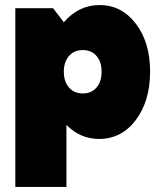

<svg xmlns="http://www.w3.org/2000/svg" viewBox="-20 -532 628 752"><path d="M368.2 12.2Q293.9 12.2 240.2 -43V200.2H40V-500H188L230 -444.8Q288.1 -512.2 370.1 -512.2Q456.5 -512.2 512.2 -439Q567.9 -365.7 567.9 -252Q567.9 -136.2 512 -62Q456.1 12.2 368.2 12.2ZM250.2 -189.2Q270.5 -166 304.2 -166Q337.9 -166 357.9 -189Q377.9 -211.9 377.9 -251Q377.9 -290 357.9 -313Q337.9 -335.9 304.2 -335.9Q270.5 -335.9 250.2 -312.7Q230 -289.6 230 -251Q230 -212.4 250.2 -189.2Z"/></svg>

Font: Apfel Grotezk Satt
Style: Regular
Weight: 900
Designer: Luigi Gorlero
Foundry: © 2023, Luigi Gorlero & Collletttivo
Version: Version 2.000;Glyphs 3.2 (3217)